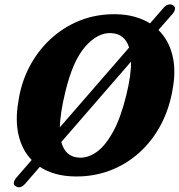

<svg xmlns="http://www.w3.org/2000/svg" viewBox="-20 -776 802 858"><path d="M50 56Q40.5 51.5 41.8 40.5Q43 29.5 53.5 17.5L121.5 -61Q78.5 -105.5 63 -172.2Q47.5 -239 62 -321.5Q73.5 -403.5 110.2 -475Q147 -546.5 204.5 -600.2Q262 -654 336 -683.8Q410 -713.5 496 -712.5Q542.5 -712 581.2 -701.2Q620 -690.5 650.5 -671.5L710.5 -740.5Q720 -752 731.8 -755.2Q743.5 -758.5 753 -752.5Q762.5 -747 762 -736.8Q761.5 -726.5 752 -715L688 -642Q732.5 -598 749.5 -533Q766.5 -468 753.5 -390Q740 -298 701.5 -223.5Q663 -149 604.2 -95.5Q545.5 -42 471.5 -14Q397.5 14 314 12.5Q221 11 158 -30.5L93.5 44Q70 70.5 50 56ZM271 -361.5Q259.5 -314 253.8 -275.5Q248 -237 247.5 -207L557 -563.5Q537.5 -625 477.5 -628Q417 -631.5 360.8 -567.5Q304.5 -503.5 271 -361.5ZM335.5 -71.5Q374.5 -70 412.8 -97.5Q451 -125 485 -186.5Q519 -248 544 -349Q555.5 -396 560.8 -433.8Q566 -471.5 565.5 -500.5L254 -141.5Q272 -73.5 335.5 -71.5Z"/></svg>

Font: Fraunces 72pt SuperSoft
Style: Bold Italic
Weight: 700
Italic angle: -16°
Version: Version 1.000;[0bf87f6ff]